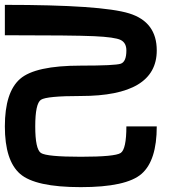

<svg xmlns="http://www.w3.org/2000/svg" viewBox="-20 -645 790 790"><path d="M625 -437.5Q625 -250 312.5 -250Q171.9 -250 148.4 -234.4Q125 -218.8 125 -125Q125 -31.2 148.4 -15.6Q171.9 0 312.5 0Q453.1 0 476.6 -15.6Q500 -31.2 500 -125H625Q625 15.6 562.5 70.3Q500 125 312.5 125Q125 125 62.5 70.3Q0 15.6 0 -125Q0 -265.6 62.5 -320.3Q125 -375 312.5 -375Q453.1 -375 476.6 -382.8Q500 -390.6 500 -437.5Q500 -468.8 476.6 -480.5Q453.1 -492.2 367.2 -496.1Q281.2 -500 0 -500V-625Q398.4 -625 511.7 -589.8Q625 -554.7 625 -437.5Z"/></svg>

Font: CraftyPE
Style: Regular
Weight: 400
Designer: Erek Butcher
Foundry: Haunted Coop
Version: Version 0.018;April 4, 2024;FontCreator 15.0.0.2962 64-bit